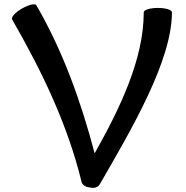

<svg xmlns="http://www.w3.org/2000/svg" viewBox="-20 -859 891 919"><path d="M457 24C609 -239 803 -568 803 -800C803 -812 773 -821 736 -821C699 -821 668 -812 668 -800C668 -576 555 -342 433 -125C368 -372 282 -613 154 -834C149 -844 118 -837 85 -818C53 -800 32 -776 38 -766C179 -521 303 -265 370 10C373 26 390 37 410 38C429 44 448 38 457 24Z"/></svg>

Font: Nupuram Expanded Bold
Style: Regular
Weight: 700
Width: 7
Designer: Santhosh Thottingal (santhosh.thottingal@gmail.com)
Foundry: SMC
Version: Version 1.000